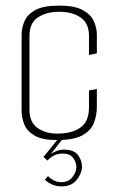

<svg xmlns="http://www.w3.org/2000/svg" viewBox="-20 -495 418 684"><path d="M183 4Q130 4 103 -12Q76 -28 66.5 -52Q57 -76 57 -99V-372Q57 -395 67 -419Q77 -443 105.5 -459Q134 -475 191 -475Q246 -475 275 -459Q304 -443 314.5 -419Q325 -395 325 -372V-305L297 -299V-367Q297 -412 267.5 -432.5Q238 -453 191 -453Q145 -453 115 -433Q85 -413 85 -367V-104Q85 -59 114 -39Q143 -19 183 -19Q236 -19 266.5 -40.5Q297 -62 297 -112V-173L325 -178V-114Q325 -83 314 -56Q303 -29 272.5 -12.5Q242 4 183 4ZM199 169Q180 169 164 161.5Q148 154 140 145L151 132Q156 139 169.5 146.5Q183 154 198 154Q224 154 238 136Q252 118 252 100Q252 83 240.5 67.5Q229 52 203 52Q186 52 172.5 59Q159 66 149 77L135 64L187 0H203L161 54Q183 38 207 38Q243 38 257.5 57Q272 76 272 98Q272 122 253.5 145.5Q235 169 199 169Z"/></svg>

Font: Smooch Sans ExtraLight
Style: Regular
Weight: 200
Designer: Robert E. Leuschke
Foundry: Robert E. Leuschke
Version: Version 1.010; ttfautohint (v1.8.3)